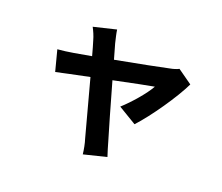

<svg xmlns="http://www.w3.org/2000/svg" viewBox="-118 -783 1237 1068"><g transform="rotate(20 500.0 -249.0)"><path d="M676 -146C746 -221 850 -372 892 -460L806 -521C793 -514 773 -508 756 -505C717 -496 574 -468 446 -444L421 -532C415 -558 408 -585 405 -608L272 -576C283 -555 294 -531 301 -505C307 -485 316 -456 325 -421C275 -412 237 -405 223 -403C189 -397 162 -394 130 -391L162 -268C192 -275 269 -291 356 -309C391 -179 430 -32 445 22C454 50 460 83 463 110L597 77C590 57 577 13 572 -5C556 -57 514 -203 477 -334C586 -357 687 -377 711 -381C684 -332 619 -257 568 -211Z"/></g></svg>

Font: Noto Sans T Chinese Bold
Style: Bold
Weight: 700
Designer: Ryoko NISHIZUKA (kana & ideographs); Paul D. Hunt (Latin, Greek & Cyrillic); Wenlong ZHANG (bopomofo); Sandoll Communica
Foundry: Adobe Systems Incorporated
Version: Version 1.000;PS 1;hotconv 1.0.78;makeotf.lib2.5.61930